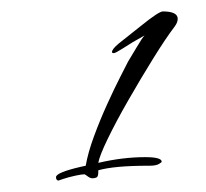

<svg xmlns="http://www.w3.org/2000/svg" viewBox="-20 -616 361 336"><path d="M83 -300Q78 -300 78 -306Q78 -314 121 -324L130 -326Q134 -349 144.5 -377.5Q155 -406 167.5 -433.5Q180 -461 190.5 -481.5Q201 -502 204 -508Q209 -516 219 -533Q229 -550 233 -554L212 -542Q207 -539 194.5 -531Q182 -523 179 -523Q176 -523 176 -525Q176 -530 188 -540L227 -571Q258 -596 265 -596Q291 -596 291 -583Q291 -577 286 -570Q270 -549 248 -513.5Q226 -478 204.5 -440.5Q183 -403 168.5 -373Q154 -343 152 -331Q195 -341 234 -341Q263 -341 263 -333Q263 -332 258 -329Q253 -326 242 -326Q210 -326 188 -324Q166 -322 152 -318V-315Q152 -307 149 -305.5Q146 -304 142 -304Q138 -304 134 -307Q130 -310 128 -311Q123 -311 111.5 -308.5Q100 -306 91 -303Q82 -300 83 -300Z"/></svg>

Font: Petemoss
Style: Regular
Weight: 400
Designer: Robert E. Leuschke
Foundry: Robert E. Leuschke
Version: Version 1.010; ttfautohint (v1.8.3)